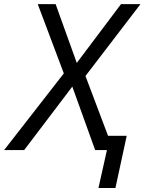

<svg xmlns="http://www.w3.org/2000/svg" viewBox="-85 -734 707 939"><path d="M438 0H380.4L268.6 -310.5L33.2 0H-64.9L227.1 -375L99.6 -713.9H187L290.5 -426.3L506.8 -713.9H602.1L333 -362.3L443.4 -69.8H534.7L479.5 185.5H396.5Z"/></svg>

Font: Viking Open Sans
Style: Italic
Weight: 400
Italic angle: -12°
Foundry: Ascender Corporation
Version: Version 2.000